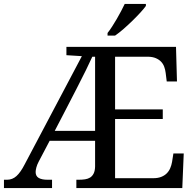

<svg xmlns="http://www.w3.org/2000/svg" viewBox="-20 -951 991 971"><path d="M562 -49.8H754.9Q778.3 -49.8 795.2 -56.4Q812 -63 823.2 -74.2Q834.5 -85.4 840.8 -100.3Q847.2 -115.2 850.1 -131.8L856.9 -174.8H909.2L901.9 0H366.2V-42H378.9Q395.5 -42 410.2 -44.2Q424.8 -46.4 435.8 -53.2Q446.8 -60.1 453.6 -73.5Q460.4 -86.9 460.9 -108.9V-238.8H231L175.8 -133.8Q167.5 -118.2 163.8 -104Q160.2 -89.8 160.2 -81.1Q160.2 -60.5 175.5 -51.3Q190.9 -42 220.2 -42H243.2V0H0V-42H16.1Q42.5 -42 63.2 -60.5Q84 -79.1 105 -120.1L394 -667L315.9 -671.9V-713.9H870.1L875 -539.1H823.2L817.9 -582Q815.9 -598.6 810.5 -613.3Q805.2 -627.9 794.7 -638.9Q784.2 -649.9 768.3 -656.7Q752.4 -663.6 730 -664.1H562V-397.9H803.2V-349.1H562ZM256.8 -289.1H460.9V-664.1H446.8Q434.6 -636.7 414.6 -596.2Q394.5 -555.7 369.4 -506.6Q344.2 -457.5 315.4 -401.9Q286.6 -346.2 256.8 -289.1ZM523.9 -784.2Q535.2 -798.3 547.1 -816.9Q559.1 -835.4 570.6 -855.2Q582 -875 592.5 -894.8Q603 -914.6 610.8 -931.2H717.8V-920.9Q708.5 -907.7 690.4 -887.9Q672.4 -868.2 650.4 -846.7Q628.4 -825.2 605.2 -804.9Q582 -784.7 562 -771H523.9Z"/></svg>

Font: Noto Serif
Style: Regular
Weight: 400
Designer: Monotype Design team
Foundry: Monotype Imaging Inc.
Version: Version 1.02